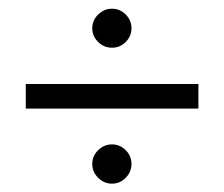

<svg xmlns="http://www.w3.org/2000/svg" viewBox="-20 -534 521 447"><path d="M272.7 -436.3Q259.3 -422.9 240.7 -422.9Q222.2 -422.9 208.5 -436.3Q194.8 -449.7 194.8 -468.3Q194.8 -486.8 208.5 -500.2Q222.2 -513.7 240.7 -513.7Q259.3 -513.7 272.7 -500.2Q286.1 -486.8 286.1 -468.3Q286.1 -449.7 272.7 -436.3ZM40 -281.2V-338.4H441.9V-281.2ZM272.7 -120.1Q259.3 -106.4 240.7 -106.4Q222.2 -106.4 208.5 -120.1Q194.8 -133.8 194.8 -152.3Q194.8 -170.9 208.5 -184.3Q222.2 -197.8 240.7 -197.8Q259.3 -197.8 272.7 -184.3Q286.1 -170.9 286.1 -152.3Q286.1 -133.8 272.7 -120.1Z"/></svg>

Font: Cinzel Decorative Bold
Style: Regular
Weight: 700
Designer: Natanael Gama
Version: Version 1.001;PS 001.001;hotconv 1.0.56;makeotf.lib2.0.21325